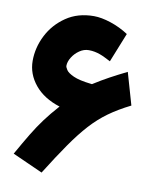

<svg xmlns="http://www.w3.org/2000/svg" viewBox="-79 -720 651 809"><g transform="rotate(10 246.5 -315.0)"><path d="M478 -315.4Q425.3 -289.1 385.7 -260.5Q346.2 -231.9 311.8 -194.1Q277.3 -156.2 240 -102.5Q202.6 -48.8 154.3 28.3L24.9 -29.8Q55.2 -83.5 77.6 -120.6Q100.1 -157.7 123.8 -189.7Q147.5 -221.7 180.7 -258.8Q111.8 -280.3 73.7 -326.4Q35.6 -372.6 35.6 -429.2Q35.6 -485.8 62.5 -538.6Q89.4 -591.3 139.2 -625.2Q189 -659.2 257.8 -659.2Q289.6 -659.2 330.3 -645.8Q371.1 -632.3 406.7 -608.9L356.4 -483.4Q344.7 -489.3 333.3 -495.1Q321.8 -501 309.6 -505.4Q298.8 -509.3 286.9 -511.7Q274.9 -514.2 261.2 -514.2Q240.2 -514.2 221.4 -501.2Q202.6 -488.3 190.9 -469.2Q179.2 -450.2 179.2 -432.6Q179.2 -427.2 186.5 -415.8Q193.8 -404.3 218.5 -393.1Q243.2 -381.8 293.9 -376Q294.9 -376 296.4 -375.7Q297.9 -375.5 298.8 -375.5Q335 -398.4 366.5 -415.5Q397.9 -432.6 438.5 -452.6Z"/></g></svg>

Font: Vazir Black WOL
Style: Black-WOL
Weight: 900
Designer: Saber Rastikerdar
Foundry: Saber Rastikerdar
Version: Version 30.0.0